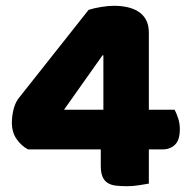

<svg xmlns="http://www.w3.org/2000/svg" viewBox="-20 -635 646 663"><path d="M286 -601Q305 -607 329.5 -611Q354 -615 374 -615Q397 -615 418.5 -610.5Q440 -606 457 -595.5Q474 -585 484 -567Q494 -549 494 -522V-256H583Q589 -245 595 -227Q601 -209 601 -189Q601 -151 584 -135Q567 -119 541 -119H494V-1Q483 1 461 4.5Q439 8 419 8Q397 8 380 6Q363 4 351.5 -3.5Q340 -11 334 -25Q328 -39 328 -63V-119H77Q54 -131 37.5 -154.5Q21 -178 21 -212Q21 -231 26 -254Q31 -277 43 -294ZM337 -444H334L201 -256H337Z"/></svg>

Font: BALOOCHETTANREGULAR
Style: Book
Weight: 400
Designer: Maithili Shingre and Ek Type
Foundry: Ek Type
Version: Version 1.100;PS 1.000;hotconv 1.0.88;makeotf.lib2.5.647800;